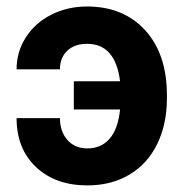

<svg xmlns="http://www.w3.org/2000/svg" viewBox="-20 -558 560 588"><path d="M246.6 -423.8Q208.5 -423.8 186 -402.6Q163.6 -381.3 163.6 -345.7H30.8Q30.8 -399.4 59.3 -443.8Q87.9 -488.3 137.5 -513.2Q187 -538.1 246.6 -538.1Q358.4 -538.1 424.8 -465.1Q491.2 -392.1 491.2 -266.1V-256.8Q491.2 -178.7 461.9 -117.9Q432.6 -57.1 377.2 -23.7Q321.8 9.8 247.6 9.8Q149.9 9.8 90.3 -46.4Q30.8 -102.5 30.8 -196.3H163.6Q163.6 -155.8 186.3 -129.6Q209 -103.5 247.6 -103.5Q290 -103.5 315.9 -133.5Q341.8 -163.6 347.7 -222.7H206.1V-309.1H347.7Q333.5 -423.8 246.6 -423.8Z"/></svg>

Font: Roboto-o
Style: o-Bold
Weight: 700
Designer: Google
Version: Version 2.134; 2016; ttfautohint (v1.6)